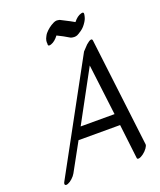

<svg xmlns="http://www.w3.org/2000/svg" viewBox="-174 -1053 999 1198"><g transform="rotate(-20 325.0 -454.0)"><path d="M456.4 -897Q481.2 -929 508.8 -936Q527.2 -941 524.8 -925Q524.8 -924 523.9 -919.5Q523 -915 522.8 -913.5Q522.7 -912 521.3 -907.5Q519.9 -903 519.2 -900.5Q518.5 -898 516.6 -893.5Q514.7 -889 512.3 -885Q510 -881 507.7 -877Q490.2 -849 468.4 -834Q446.6 -819 437.8 -815.5Q429 -812 417 -812Q400.1 -813 393.4 -817L355.3 -839L316.1 -859Q292.3 -827 265.5 -818Q244.9 -811 245.1 -825Q245.1 -825 245.6 -831Q245.2 -837 244.9 -840Q244.7 -843 245.8 -850.5Q247 -858 249.5 -863.5Q252 -869 256.2 -877.5Q260.4 -886 266 -893Q291.7 -923 326.2 -940Q342.9 -948 354.2 -946Q365.5 -944 367 -944Q368.5 -944 369.4 -943L427.8 -913ZM50.8 14 443.7 -706 476.8 -741Q516.9 -776 519.7 -751L606.7 -31Q607.9 -22 596.5 -6Q585.1 10 568.5 22.5Q551.9 35 539.2 37.5Q526.5 40 525.3 31L498.3 -198Q497.3 -198 495.3 -198H222.3L121.2 -14Q112.9 1 97.1 15.5Q81.4 30 66.9 35.5Q52.4 41 47.5 34.5Q42.6 28 50.8 14ZM489 -274 447.5 -612 264 -274Z"/></g></svg>

Font: Kavivanar
Style: Regular
Weight: 400
Designer: Tharique Azeez
Foundry: Tharique Azeez
Version: Version 1.88